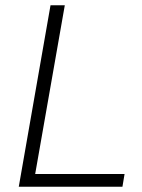

<svg xmlns="http://www.w3.org/2000/svg" viewBox="-20 -706 536 726"><path d="M51 0H443L451 -48H113L225 -686H171Z"/></svg>

Font: Archivo Thin
Style: Italic
Weight: 100
Italic angle: -10°
Designer: Hector Gatti
Foundry: Omnibus-Type
Version: Version 2.001